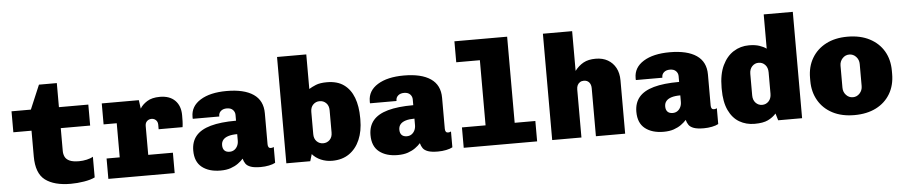

<svg xmlns="http://www.w3.org/2000/svg" viewBox="-42 -1003 6084 1295"><g transform="rotate(-5 3000.0 -355.0)"><path d="M394 11Q282 11 221.5 -34.5Q161 -80 161 -195V-369H38V-511H169L238 -674H359V-511H558V-369H359V-214Q359 -193 367.5 -175Q376 -157 398.5 -146.5Q421 -136 463 -136Q489 -136 515.5 -142Q542 -148 558 -158V-18Q530 -4 484 3.5Q438 11 394 11Z M738 0V-369H649V-511H900L908 -453Q923 -479 956 -500Q989 -521 1043 -521Q1109 -521 1145.5 -484.5Q1182 -448 1182 -384Q1182 -364 1181.5 -344Q1181 -324 1178 -304H1016V-335Q1016 -348 1010.5 -357.5Q1005 -367 995.5 -372.5Q986 -378 974 -378Q962 -378 952 -372.5Q942 -367 936.5 -357.5Q931 -348 931 -335V0ZM649 0V-138H1098V0Z M1408 10Q1330 10 1283 -27Q1236 -64 1236 -140Q1236 -200 1268.5 -239Q1301 -278 1368.5 -297Q1436 -316 1541 -316V-355Q1541 -375 1527 -389.5Q1513 -404 1486 -404Q1461 -404 1446 -391Q1431 -378 1431 -358V-354H1252Q1252 -355 1251.5 -356Q1251 -357 1251 -358Q1251 -359 1251 -361.5Q1251 -364 1251 -368Q1251 -439 1317 -480Q1383 -521 1495 -521Q1613 -521 1676 -478Q1739 -435 1739 -349V-139Q1739 -126 1744 -119Q1749 -112 1759 -112Q1769 -112 1779 -117V-10Q1763 -1 1736 4.5Q1709 10 1680 10Q1637 10 1613 1.5Q1589 -7 1578.5 -22Q1568 -37 1563 -57Q1549 -41 1527.5 -25.5Q1506 -10 1477 0Q1448 10 1408 10ZM1480 -111Q1498 -111 1511.5 -120Q1525 -129 1533 -145Q1541 -161 1541 -181V-225Q1505 -225 1481 -217.5Q1457 -210 1445 -195.5Q1433 -181 1433 -159Q1433 -136 1445 -123.5Q1457 -111 1480 -111Z M2164 10Q2124 10 2088.5 -5Q2053 -20 2030 -47L2016 0H1854V-720H2052V-486Q2071 -498 2099 -509.5Q2127 -521 2174 -521Q2244 -521 2288.5 -489Q2333 -457 2355 -399Q2377 -341 2377 -261V-250Q2377 -173 2352 -114.5Q2327 -56 2279.5 -23Q2232 10 2164 10ZM2114 -113Q2140 -113 2158 -131Q2176 -149 2176 -180V-331Q2176 -362 2158 -380Q2140 -398 2114 -398Q2088 -398 2070 -380Q2052 -362 2052 -331V-180Q2052 -149 2070 -131Q2088 -113 2114 -113Z M2608 10Q2530 10 2483 -27Q2436 -64 2436 -140Q2436 -200 2468.5 -239Q2501 -278 2568.5 -297Q2636 -316 2741 -316V-355Q2741 -375 2727 -389.5Q2713 -404 2686 -404Q2661 -404 2646 -391Q2631 -378 2631 -358V-354H2452Q2452 -355 2451.5 -356Q2451 -357 2451 -358Q2451 -359 2451 -361.5Q2451 -364 2451 -368Q2451 -439 2517 -480Q2583 -521 2695 -521Q2813 -521 2876 -478Q2939 -435 2939 -349V-139Q2939 -126 2944 -119Q2949 -112 2959 -112Q2969 -112 2979 -117V-10Q2963 -1 2936 4.5Q2909 10 2880 10Q2837 10 2813 1.5Q2789 -7 2778.5 -22Q2768 -37 2763 -57Q2749 -41 2727.5 -25.5Q2706 -10 2677 0Q2648 10 2608 10ZM2680 -111Q2698 -111 2711.5 -120Q2725 -129 2733 -145Q2741 -161 2741 -181V-225Q2705 -225 2681 -217.5Q2657 -210 2645 -195.5Q2633 -181 2633 -159Q2633 -136 2645 -123.5Q2657 -111 2680 -111Z M3215 0V-579H3055V-721H3412V0ZM3055 0V-138H3552V0Z M3654 0V-720H3852V-451Q3878 -485 3911 -503Q3944 -521 3993 -521Q4041 -521 4075.5 -501Q4110 -481 4129 -445.5Q4148 -410 4148 -361V0H3950V-325Q3950 -350 3937 -365Q3924 -380 3901 -380Q3886 -380 3875 -373Q3864 -366 3858 -354Q3852 -342 3852 -325V0Z M4408 10Q4330 10 4283 -27Q4236 -64 4236 -140Q4236 -200 4268.5 -239Q4301 -278 4368.5 -297Q4436 -316 4541 -316V-355Q4541 -375 4527 -389.5Q4513 -404 4486 -404Q4461 -404 4446 -391Q4431 -378 4431 -358V-354H4252Q4252 -355 4251.5 -356Q4251 -357 4251 -358Q4251 -359 4251 -361.5Q4251 -364 4251 -368Q4251 -439 4317 -480Q4383 -521 4495 -521Q4613 -521 4676 -478Q4739 -435 4739 -349V-139Q4739 -126 4744 -119Q4749 -112 4759 -112Q4769 -112 4779 -117V-10Q4763 -1 4736 4.5Q4709 10 4680 10Q4637 10 4613 1.5Q4589 -7 4578.5 -22Q4568 -37 4563 -57Q4549 -41 4527.5 -25.5Q4506 -10 4477 0Q4448 10 4408 10ZM4480 -111Q4498 -111 4511.5 -120Q4525 -129 4533 -145Q4541 -161 4541 -181V-225Q4505 -225 4481 -217.5Q4457 -210 4445 -195.5Q4433 -181 4433 -159Q4433 -136 4445 -123.5Q4457 -111 4480 -111Z M5024 10Q4967 10 4921.5 -16.5Q4876 -43 4849.5 -99Q4823 -155 4823 -242V-253Q4823 -343 4851.5 -402.5Q4880 -462 4927 -491.5Q4974 -521 5031 -521Q5072 -521 5101 -511.5Q5130 -502 5149 -488V-720H5346V0H5184L5170 -47Q5148 -22 5115 -6Q5082 10 5024 10ZM5086 -113Q5112 -113 5130 -132Q5148 -151 5148 -183V-328Q5148 -360 5130 -379Q5112 -398 5086 -398Q5060 -398 5042 -379Q5024 -360 5024 -328V-183Q5024 -151 5042 -132Q5060 -113 5086 -113Z M5700 10Q5614 10 5552 -22.5Q5490 -55 5456.5 -113Q5423 -171 5423 -245V-266Q5423 -342 5457 -399.5Q5491 -457 5552.5 -489Q5614 -521 5698 -521Q5785 -521 5847.5 -488.5Q5910 -456 5943.5 -399Q5977 -342 5977 -266V-245Q5977 -168 5943 -110.5Q5909 -53 5847 -21.5Q5785 10 5700 10ZM5700 -111Q5727 -111 5746 -131.5Q5765 -152 5765 -181V-330Q5765 -359 5746 -379.5Q5727 -400 5700 -400Q5673 -400 5654 -379.5Q5635 -359 5635 -330V-181Q5635 -152 5654 -131.5Q5673 -111 5700 -111Z"/></g></svg>

Font: Chivo Mono Black
Style: Regular
Weight: 900
Designer: Hector Gatti
Foundry: Omnibus-Type
Version: Version 1.008